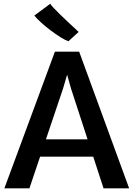

<svg xmlns="http://www.w3.org/2000/svg" viewBox="-20 -1034 732 1054"><path d="M141.5 0H4L281.5 -750.5H414.5L689 0H548.5L370 -547.5L348.5 -624L326 -547.5ZM148 -174 168.5 -269H509.5L530 -174ZM411.5 -858.5 355.5 -807.5Q338.5 -813.5 313 -829.2Q287.5 -845 259.5 -866Q231.5 -887 207.2 -908.8Q183 -930.5 168.5 -948.5L256 -1013.5Q257.5 -1008.5 273 -992Q288.5 -975.5 310.5 -954Q332.5 -932.5 355 -911.5Q377.5 -890.5 393.5 -875.8Q409.5 -861 411.5 -858.5Z"/></svg>

Font: Merriweather Sans Medium
Style: Regular
Weight: 500
Designer: Eben Sorkin
Foundry: Eben Sorkin
Version: Version 2.001